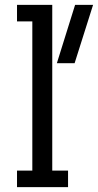

<svg xmlns="http://www.w3.org/2000/svg" viewBox="-20 -770 404 790"><path d="M195 -750V-68H260V0H50V-68H113V-682H50V-750ZM363 -750 287 -510H214L289 -750Z"/></svg>

Font: Kelly Slab
Style: Regular
Weight: 400
Designer: Denis Masharov
Foundry: Denis Masharov
Version: Version 1.001